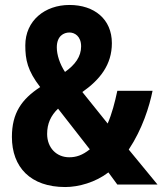

<svg xmlns="http://www.w3.org/2000/svg" viewBox="-20 -744 655 774"><path d="M260 -724C161 -724 82 -661 82 -561C82 -503 91 -459 142 -393C67 -344 28 -288 28 -192C28 -70 103 10 243 10C297 10 365 -9 417 -49L453 0H615L499 -141C554 -224 582 -314 595 -378H453C443 -331 431 -285 414 -246L312 -373C383 -423 431 -483 431 -570C431 -667 360 -724 260 -724ZM260 -613C281 -613 307 -598 307 -557C307 -516 283 -483 242 -454C221 -486 209 -523 209 -553C209 -599 237 -613 260 -613ZM214 -306 342 -142C312 -118 287 -110 259 -110C208 -110 170 -148 170 -204C170 -246 185 -278 214 -306Z"/></svg>

Font: Noto Sans Telugu Condensed
Style: Bold
Weight: 700
Width: 3
Designer: Jelle Bosma - Monotype Design Team
Foundry: Monotype Imaging Inc.
Version: Version 2.005